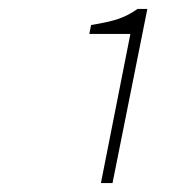

<svg xmlns="http://www.w3.org/2000/svg" viewBox="-20 -820 380 430"><path d="M206 -410 272 -744H180L184 -764Q222 -770 244.5 -777.5Q267 -785 288 -800H310L232 -410Z"/></svg>

Font: Source Sans 3 VF
Style: Italic
Weight: 200
Italic angle: -11°
Designer: Paul D. Hunt
Foundry: Adobe Systems Incorporated
Version: Version 3.042;hotconv 1.0.118;makeotfexe 2.5.65603